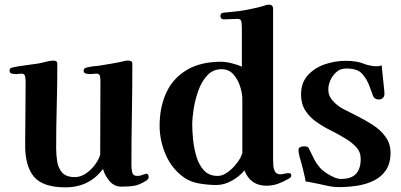

<svg xmlns="http://www.w3.org/2000/svg" viewBox="-20 -799 1720 824"><path d="M618 -40Q618 -30 608 -24Q580 -6 557.5 -2Q535 2 501 2Q470 2 449.5 -22.5Q429 -47 422 -74Q363 5 261 5Q163 5 125 -41.5Q87 -88 88 -179L90 -447Q90 -457 88 -470Q86 -483 72 -483Q66 -483 60.5 -482Q55 -481 49 -481Q42 -481 31.5 -483Q21 -485 21 -495Q21 -503 25 -506Q29 -509 36 -510Q59 -515 87.5 -518.5Q116 -522 141 -526Q155 -528 175.5 -533.5Q196 -539 209 -539Q216 -539 221 -536Q226 -533 226 -526Q226 -435 223.5 -343.5Q221 -252 221 -162Q221 -134 225.5 -105.5Q230 -77 247 -58Q264 -39 301 -39Q323 -39 343 -51Q363 -63 379 -81.5Q395 -100 403 -117Q404 -119 407 -126.5Q410 -134 410 -135Q410 -214 410.5 -293.5Q411 -373 411 -451Q411 -461 409 -472Q407 -483 393 -483Q387 -483 380.5 -482Q374 -481 368 -481Q361 -481 350 -483Q339 -485 339 -495Q339 -503 344 -506Q349 -509 356 -510Q368 -513 380.5 -514.5Q393 -516 405 -517Q434 -522 462 -526.5Q490 -531 518 -538Q521 -539 524 -539Q527 -539 530 -539Q537 -539 542.5 -536.5Q548 -534 548 -526Q548 -417 546 -307Q544 -197 544 -87Q544 -74 547.5 -59Q551 -44 569 -44Q577 -44 586 -46.5Q595 -49 602 -52Q608 -55 613 -51.5Q618 -48 618 -40Z M1020 -374Q1020 -398 1010.5 -428Q1001 -458 981.5 -480Q962 -502 931 -502Q894 -502 869.5 -475.5Q845 -449 831 -409.5Q817 -370 811 -330.5Q805 -291 805 -264Q805 -239 808.5 -202Q812 -165 822.5 -128.5Q833 -92 855 -68Q877 -44 914 -44Q934 -44 953.5 -57.5Q973 -71 988.5 -89Q1004 -107 1012 -122Q1012 -123 1016 -131.5Q1020 -140 1020 -141ZM1230 -47Q1230 -40 1227 -37.5Q1224 -35 1219 -32Q1197 -19 1173.5 -10.5Q1150 -2 1124 -2Q1054 -2 1029 -68Q1009 -43 976 -24Q943 -5 908 -5Q876 -5 838 -11Q800 -17 773 -35Q718 -73 691.5 -134.5Q665 -196 665 -259Q665 -340 694 -402Q723 -464 782 -499Q841 -534 929 -534Q949 -534 974.5 -527.5Q1000 -521 1018 -513V-680Q1018 -688 1016.5 -703Q1015 -718 1001 -718L943 -716Q936 -715 931 -719Q926 -723 926 -730Q926 -742 936.5 -744Q947 -746 955 -746Q977 -748 998 -750.5Q1019 -753 1040 -757Q1059 -761 1078 -765Q1097 -769 1115 -775Q1120 -777 1124.5 -778Q1129 -779 1134 -779Q1152 -779 1152 -762V-116Q1152 -105 1153 -89.5Q1154 -74 1160.5 -62.5Q1167 -51 1183 -51Q1192 -51 1201 -53.5Q1210 -56 1219 -56Q1230 -56 1230 -47Z M1656 -144Q1656 -98 1636.5 -69Q1617 -40 1584.5 -24Q1552 -8 1513 -2Q1474 4 1435 4Q1411 4 1385.5 -1.5Q1360 -7 1337 -12Q1326 -14 1314.5 -16.5Q1303 -19 1292 -20Q1289 -37 1281.5 -67.5Q1274 -98 1266 -125Q1261 -145 1261 -153Q1261 -164 1268 -167.5Q1275 -171 1285 -171Q1293 -171 1298 -169.5Q1303 -168 1306 -161Q1318 -136 1328.5 -115.5Q1339 -95 1357 -75Q1366 -66 1381 -56Q1396 -46 1413 -38.5Q1430 -31 1443 -31Q1487 -31 1507.5 -52.5Q1528 -74 1528 -117Q1528 -147 1508.5 -168Q1489 -189 1460 -206Q1432 -223 1399 -239.5Q1366 -256 1337.5 -276Q1309 -296 1290.5 -324.5Q1272 -353 1272 -393Q1272 -444 1301 -476Q1330 -508 1374 -523Q1418 -538 1464 -538Q1484 -538 1505 -535Q1526 -532 1545 -524Q1553 -521 1567 -518Q1581 -515 1588 -515Q1596 -515 1603.5 -515Q1611 -515 1618 -519Q1620 -499 1622.5 -473.5Q1625 -448 1627.5 -426.5Q1630 -405 1630 -396Q1630 -386 1623.5 -379Q1617 -372 1606 -372Q1587 -372 1580.5 -388.5Q1574 -405 1565 -431Q1555 -458 1535 -481.5Q1515 -505 1466 -505Q1441 -505 1424 -490Q1407 -475 1398 -454.5Q1389 -434 1389 -415Q1389 -387 1408.5 -366Q1428 -345 1450 -333Q1477 -319 1512 -301.5Q1547 -284 1578 -264Q1613 -242 1634.5 -212Q1656 -182 1656 -144Z"/></svg>

Font: Kaisei Tokumin ExtraBold
Style: Regular
Weight: 800
Designer: Font-Kai, 金井和夫
Foundry: KAZUO KANAI
Version: Version 5.003